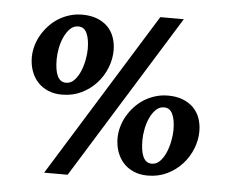

<svg xmlns="http://www.w3.org/2000/svg" viewBox="-52 -808 1038 869"><g transform="rotate(5 466.5 -373.5)"><path d="M641.6 -747.1H748.5L286.1 0H179.2ZM228.5 -358.9Q192.4 -358.9 164.3 -371.1Q136.2 -383.3 117.2 -404.5Q98.1 -425.8 88.1 -454.3Q78.1 -482.9 78.1 -515.1Q78.1 -541 85.2 -566.9Q92.3 -592.8 105.7 -616.2Q119.1 -639.6 137.9 -660.2Q156.7 -680.7 180.2 -695.6Q203.6 -710.4 231.2 -719Q258.8 -727.5 289.6 -727.5Q328.1 -727.5 357.2 -716.1Q386.2 -704.6 405.8 -684.6Q425.3 -664.6 434.8 -637.2Q444.3 -609.9 444.3 -578.6Q444.3 -538.6 428.7 -499.3Q413.1 -460 384.8 -428.7Q356.4 -397.5 316.7 -378.2Q276.9 -358.9 228.5 -358.9ZM242.7 -414.1Q263.7 -414.1 279.5 -430.7Q295.4 -447.3 305.9 -471.9Q316.4 -496.6 321.8 -524.4Q327.1 -552.2 327.1 -574.7Q327.1 -619.6 314.9 -646.2Q302.7 -672.9 275.9 -672.9Q254.4 -672.9 238.5 -657Q222.7 -641.1 211.9 -617.4Q201.2 -593.8 196 -566.4Q190.9 -539.1 190.9 -516.1Q190.9 -493.2 193.6 -474.6Q196.3 -456.1 202.4 -442.4Q208.5 -428.7 218.3 -421.4Q228 -414.1 242.7 -414.1ZM496.6 -184.1Q496.6 -210 503.7 -235.8Q510.7 -261.7 524.2 -285.2Q537.6 -308.6 556.4 -329.1Q575.2 -349.6 598.6 -364.5Q622.1 -379.4 649.7 -387.9Q677.2 -396.5 708 -396.5Q746.6 -396.5 775.6 -385Q804.7 -373.5 824.2 -353.5Q843.8 -333.5 853.3 -306.2Q862.8 -278.8 862.8 -247.6Q862.8 -207.5 847.2 -168.2Q831.5 -128.9 803.2 -97.7Q774.9 -66.4 735.1 -47.1Q695.3 -27.8 647 -27.8Q610.8 -27.8 582.8 -40Q554.7 -52.2 535.6 -73.5Q516.6 -94.7 506.6 -123.3Q496.6 -151.9 496.6 -184.1ZM609.4 -185.1Q609.4 -162.1 612.1 -143.6Q614.7 -125 620.8 -111.3Q627 -97.7 636.7 -90.3Q646.5 -83 661.1 -83Q682.1 -83 698 -99.6Q713.9 -116.2 724.4 -140.9Q734.9 -165.5 740.2 -193.4Q745.6 -221.2 745.6 -243.7Q745.6 -288.6 733.4 -315.2Q721.2 -341.8 694.3 -341.8Q672.9 -341.8 657 -325.9Q641.1 -310.1 630.4 -286.4Q619.6 -262.7 614.5 -235.4Q609.4 -208 609.4 -185.1Z"/></g></svg>

Font: Merriweather UltraBold
Style: Italic
Weight: 900
Italic angle: -7°
Designer: Eben Sorkin ( eben@eyebytes.com )
Foundry: Eben Sorkin ( eben@eyebytes.com )
Version: Version 1.52; ttfautohint (v1.4.1)